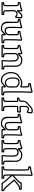

<svg xmlns="http://www.w3.org/2000/svg" viewBox="1879 -2657 807 4605"><g transform="rotate(90 2282.5 -354.5)"><path d="M339.8 -39.6V-2Q335.9 2.4 332.8 6.6Q329.6 10.7 325.7 14.6Q293 13.2 260.5 12.7Q228 12.2 195.3 12.2Q157.7 12.2 120.4 12.9Q83 13.7 45.4 14.6L30.3 -0.5V-38.1Q34.2 -42 38.3 -45.2Q42.5 -48.3 46.9 -52.2Q51.3 -52.2 55.9 -52Q60.5 -51.8 65.4 -51.8Q72.3 -51.8 79.3 -52.7Q86.4 -53.7 92.8 -56.2Q95.2 -59.1 96.9 -65.7Q98.6 -72.3 99.6 -80.3Q100.6 -88.4 100.8 -96.9Q101.1 -105.5 101.1 -112.8Q101.1 -135.3 101.6 -155.5Q102.1 -175.8 102.1 -197.8Q102.1 -226.1 101.6 -252.9Q101.1 -279.8 101.1 -309.1Q101.1 -330.6 100.3 -343.8Q99.6 -356.9 96.4 -364.3Q93.3 -371.6 86.7 -374Q80.1 -376.5 68.4 -376.5Q63.5 -376.5 57.9 -376.2Q52.2 -376 45.4 -375.5L30.3 -390.6V-428.2Q33.2 -432.1 36.1 -435.3Q39.1 -438.5 42 -441.9Q64.9 -445.8 87.2 -449.7Q109.4 -453.6 131.1 -458.7Q152.8 -463.9 174.6 -470.5Q196.3 -477.1 217.3 -486.3Q220.7 -486.3 224.1 -486.6Q227.5 -486.8 231 -486.8L244.1 -481Q246.6 -478 248.3 -475.1Q250 -472.2 252.4 -469.7Q252 -453.6 252 -437.7Q252 -421.9 252 -406.2Q263.7 -419.4 274.9 -433.8Q286.1 -448.2 299.1 -460.2Q312 -472.2 328.1 -480.2Q344.2 -488.3 365.2 -488.3Q376.5 -488.3 387.7 -486.3Q398.9 -484.4 409.2 -481Q411.6 -477.1 413.3 -472.9Q415 -468.8 417 -464.8Q416.5 -450.2 416.3 -433.1Q416 -416 415.8 -398.2Q415.5 -380.4 414.6 -363Q413.6 -345.7 411.6 -330.6Q403.8 -321.3 397.7 -318.6Q391.6 -315.9 382.3 -313.5Q377.9 -314.9 373.5 -316.2Q369.1 -317.4 365.2 -318.8Q355.5 -330.1 344.5 -337.9Q333.5 -345.7 316.4 -345.7Q307.1 -345.7 297.9 -343Q288.6 -340.3 280.3 -335.4Q272 -330.6 265.6 -323.7Q259.3 -316.9 255.9 -308.1Q253.4 -301.3 252.4 -290.8Q251.5 -280.3 251.5 -269Q251.5 -245.1 251.7 -224.9Q252 -204.6 252.4 -185.8Q252.9 -167 253.2 -148.7Q253.4 -130.4 253.4 -109.9Q253.4 -106 253.4 -98.6Q253.4 -91.3 253.9 -83.7Q254.4 -76.2 254.9 -70.3Q255.4 -64.5 256.8 -63L258.3 -61.5Q265.6 -58.1 274.7 -56.4Q283.7 -54.7 293.2 -54Q302.7 -53.2 311.5 -53Q320.3 -52.7 327.1 -52.2ZM306.2 -24.9Q302.2 -25.9 289.3 -26.1Q276.4 -26.4 262.5 -29.3Q248.5 -32.2 237.5 -40.3Q226.6 -48.3 226.6 -64.5Q224.1 -84 223.4 -104.5Q222.7 -125 222.7 -146.5Q222.7 -166 222.9 -185.5Q223.1 -205.1 223.1 -223.6Q223.1 -232.9 222.7 -245.1Q222.2 -257.3 222.2 -270Q222.2 -283.2 223.4 -296.1Q224.6 -309.1 228.5 -318.8Q233.9 -332 243.2 -342.3Q252.4 -352.5 263.7 -359.6Q274.9 -366.7 287.8 -370.1Q300.8 -373.5 314 -373.5Q333 -373.5 350.8 -366.5Q368.7 -359.4 381.8 -343.8L382.8 -343.3Q384.8 -358.4 385.5 -372.3Q386.2 -386.2 386.5 -400.1Q386.7 -414.1 387 -428Q387.2 -441.9 387.7 -457Q383.8 -458.5 379.9 -459Q376 -459.5 372.1 -459.5Q354.5 -459.5 342 -453.9Q329.6 -448.2 319.6 -439.2Q309.6 -430.2 300.8 -418.9Q292 -407.7 281.7 -396Q273.4 -386.2 264.4 -377Q255.4 -367.7 246.1 -357.9Q240.2 -360.8 234.1 -363.8Q228 -366.7 222.2 -369.6Q222.7 -391.6 222.7 -413.3Q222.7 -435.1 223.1 -457Q183.6 -439.9 142.8 -431.4Q102.1 -422.9 59.6 -415.5V-404.3Q76.7 -403.8 89.1 -402.8Q101.6 -401.9 109.6 -397Q117.7 -392.1 121.8 -382.1Q126 -372.1 127.4 -353L128.9 -319.3Q128.9 -318.4 129.2 -308.1Q129.4 -297.9 129.6 -283Q129.9 -268.1 130.1 -251.2Q130.4 -234.4 130.6 -219.5Q130.9 -204.6 130.9 -194.6Q130.9 -184.6 130.9 -183.6Q130.9 -158.7 130.1 -133.5Q129.4 -108.4 127.4 -83.5Q127 -68.8 124.8 -57.4Q122.6 -45.9 115.5 -38.3Q108.4 -30.8 95.2 -26.9Q82 -22.9 59.6 -22.9V-15.1Q93.8 -16.1 127.4 -16.8Q161.1 -17.6 195.3 -17.6Q224.6 -17.6 253.2 -16.8Q281.7 -16.1 310.5 -15.1V-25.4Z M429.7 -392.1V-429.2Q432.6 -433.1 435.5 -436.3Q438.5 -439.5 441.4 -442.9Q491.7 -445.8 539.3 -457.8Q586.9 -469.7 634.8 -485.4Q643.6 -483.4 649.7 -480Q655.8 -476.6 658.7 -462.9Q655.3 -418.9 653.8 -376Q652.3 -333 652.3 -289.1Q652.3 -266.6 652.8 -235.1Q653.3 -203.6 653.3 -167Q653.8 -152.3 656.7 -138.7Q659.7 -125 666.5 -114.5Q673.3 -104 684.3 -97.4Q695.3 -90.8 711.9 -90.8Q723.1 -90.8 734.6 -94.2Q746.1 -97.7 756.3 -103.3Q766.6 -108.9 775.1 -116.7Q783.7 -124.5 789.6 -133.3Q794.9 -141.6 796.1 -151.6Q797.4 -161.6 797.4 -171.4Q797.4 -175.3 797.4 -190.7Q797.4 -206.1 797.1 -227.1Q796.9 -248 796.9 -271.5Q796.9 -294.9 796.6 -315.2Q796.4 -335.4 796.1 -349.6Q795.9 -363.8 795.9 -365.2Q795.9 -366.7 796.1 -367.7Q796.4 -368.7 796.4 -369.6Q796.4 -371.6 794.7 -372.3Q793 -373 786.1 -373Q792 -373 792 -373.5Q792 -373.5 785.6 -374Q779.3 -374.5 770.5 -375.2Q761.7 -376 752.4 -376.5Q743.2 -377 737.8 -377L722.7 -392.1V-429.2Q725.6 -433.1 728.5 -436.3Q731.4 -439.5 734.4 -442.9Q760.3 -446.8 785.9 -450Q811.5 -453.1 837.4 -458.5Q860.8 -463.9 883.8 -470.9Q906.7 -478 930.2 -485.4Q942.9 -485.4 947.8 -478.8Q952.6 -472.2 956.5 -462.9Q952.1 -388.7 950 -316.7Q947.8 -244.6 947.8 -170.9Q947.8 -164.1 947.5 -151.6Q947.3 -139.2 947.3 -124.5Q947.3 -101.6 948 -87.4Q948.7 -73.2 952.1 -65.7Q955.6 -58.1 962.9 -55.4Q970.2 -52.7 983.4 -52.7Q988.3 -52.7 994.1 -53Q1000 -53.2 1006.8 -53.7Q1012.7 -46.9 1019.5 -41V-2Q1015.6 2.4 1012.5 6.6Q1009.3 10.7 1005.4 14.6H812.5Q808.6 12.7 804 10.5Q799.3 8.3 796.9 4.4L793.9 -4.4L796.9 -46.4Q787.1 -39.1 776.9 -29.3Q766.6 -19.5 757.6 -10.5Q748.5 -1.5 741 5.6Q733.4 12.7 729 14.6Q720.2 18.6 710.7 21.2Q701.2 23.9 691.7 25.4Q682.1 26.9 673.1 27.3Q664.1 27.8 656.2 27.8Q627.4 27.8 599.4 19Q571.3 10.3 549.1 -7.6Q526.9 -25.4 513.2 -52Q499.5 -78.6 499.5 -113.8Q499.5 -157.2 500.5 -200.4Q501.5 -243.7 501.5 -287.6Q501.5 -300.8 501.5 -314.2Q501.5 -327.6 501 -341.3Q501 -343.8 501.2 -346.9Q501.5 -350.1 501.5 -354Q501.5 -359.4 500.7 -364.3Q500 -369.1 497.6 -371.6Q492.7 -374 485.8 -375Q479 -376 471.7 -376.2Q464.4 -376.5 457.3 -376.5Q450.2 -376.5 444.8 -377ZM463.4 -406.2Q473.6 -405.3 485.4 -405.3Q497.1 -405.3 507.1 -400.4Q517.1 -395.5 523.7 -382.6Q530.3 -369.6 530.3 -342.8Q530.3 -338.4 530.5 -323.5Q530.8 -308.6 530.8 -291.3Q530.8 -273.9 531 -259Q531.2 -244.1 531.2 -239.7Q531.2 -223.1 531.2 -215.1Q531.2 -207 531 -201.2Q530.8 -195.3 530.8 -188.2Q530.8 -181.2 530.8 -166.5Q530.8 -131.3 535.9 -100.8Q541 -70.3 554.9 -48.1Q568.8 -25.9 592.8 -12.9Q616.7 0 654.8 0Q684.6 0 715.8 -11.2Q737.8 -32.2 759 -52.7Q780.3 -73.2 804.7 -91.8Q810.1 -88.9 815.7 -86.2Q821.3 -83.5 826.7 -81.1Q826.7 -69.3 826.7 -62Q826.7 -54.7 826.2 -48.1Q825.7 -41.5 825.2 -33.9Q824.7 -26.4 823.7 -14.6Q825.7 -14.6 826.7 -14.6Q827.6 -14.6 829.1 -14.4Q830.6 -14.2 833.7 -14.2Q836.9 -14.2 843.8 -14.2Q850.6 -14.2 861.8 -14.2Q873 -14.2 890.4 -14.4Q907.7 -14.6 932.1 -14.6Q956.5 -14.6 990.2 -14.6V-25.4Q977.5 -25.9 962.6 -26.9Q947.8 -27.8 936.5 -34.7Q928.7 -39.6 925 -51.3Q921.4 -63 919.9 -76.7Q918.5 -90.3 918.5 -103.5Q918.5 -116.7 918.5 -124.5V-169.4Q918.5 -241.7 920.7 -312Q922.9 -382.3 926.8 -454.1Q882.8 -439.9 840.3 -430.7Q797.9 -421.4 752 -416V-406.2Q758.3 -405.8 770 -405.8Q781.7 -405.8 793.7 -402.8Q805.7 -399.9 814.9 -392.1Q824.2 -384.3 825.2 -368.2Q825.7 -363.8 825.9 -350.1Q826.2 -336.4 826.4 -320.8Q826.7 -305.2 826.9 -291.5Q827.1 -277.8 827.1 -273.4Q827.1 -249.5 826.9 -225.8Q826.7 -202.1 826.7 -178.7Q826.7 -163.1 825 -147.2Q823.2 -131.3 814.5 -117.7Q806.6 -105.5 795.2 -95.2Q783.7 -85 770 -77.6Q756.3 -70.3 741.5 -66.2Q726.6 -62 711.4 -62Q692.9 -62 676 -68.8Q659.2 -75.7 646 -91.3Q632.8 -106.9 628.9 -126.5Q625 -146 624 -165.5Q623 -196.8 623 -227.3Q623 -257.8 623 -287.6Q623 -329.1 624.3 -370.1Q625.5 -411.1 628.9 -452.6Q587.4 -439.5 545.2 -428.5Q502.9 -417.5 459 -415V-406.7Z M1648.9 -39.6V-2Q1645 2.4 1641.8 6.6Q1638.7 10.7 1634.8 14.6Q1607.4 13.2 1580.3 12Q1553.2 10.7 1525.4 10.7Q1504.4 10.7 1483.6 11.7Q1462.9 12.7 1442.4 14.6Q1438.5 12.7 1435.3 11Q1432.1 9.3 1429.4 6.8Q1426.8 4.4 1424.1 0.7Q1421.4 -2.9 1418.5 -9.3Q1418.5 -27.8 1420.9 -46.4Q1423.3 -64.9 1424.3 -83.5Q1426.3 -109.9 1427 -136.2Q1427.7 -162.6 1427.7 -189Q1427.7 -204.6 1427.5 -220Q1427.2 -235.4 1427.2 -251Q1427.2 -271.5 1426 -291.5Q1424.8 -311.5 1418 -330.1Q1410.6 -350.6 1393.8 -360.1Q1377 -369.6 1356.4 -369.6Q1335.4 -369.6 1315.2 -360.1Q1294.9 -350.6 1284.2 -334Q1281.2 -329.6 1280.3 -321.8Q1279.3 -314 1279.3 -305.7Q1279.3 -297.9 1279.8 -290.8Q1280.3 -283.7 1280.3 -279.3Q1280.3 -257.3 1280 -234.1Q1279.8 -210.9 1279.8 -187.5Q1279.8 -175.8 1279.8 -164.3Q1279.8 -152.8 1280.3 -141.6Q1280.8 -122.1 1280.8 -100.6Q1280.8 -79.1 1287.1 -60.5Q1290.5 -57.1 1297.9 -55.7Q1305.2 -54.2 1314 -53.5Q1322.8 -52.7 1330.8 -52.7Q1338.9 -52.7 1343.8 -52.2Q1349.6 -45.4 1356.4 -39.6V-2Q1352.5 2.4 1349.4 6.6Q1346.2 10.7 1342.3 14.6Q1273.4 11.7 1204.1 11.7Q1138.7 11.7 1073.2 14.6L1058.1 -0.5V-38.1Q1062 -42 1066.2 -45.2Q1070.3 -48.3 1074.7 -52.2Q1079.1 -52.2 1083.7 -52Q1088.4 -51.8 1093.3 -51.8Q1100.1 -51.8 1107.2 -52.7Q1114.3 -53.7 1120.6 -56.2Q1123 -59.1 1124.8 -65.7Q1126.5 -72.3 1127.4 -80.3Q1128.4 -88.4 1128.7 -96.9Q1128.9 -105.5 1128.9 -112.8Q1128.9 -119.6 1128.7 -124.5Q1128.4 -129.4 1128.4 -130.4Q1129.9 -164.1 1129.9 -197.8Q1129.9 -223.6 1129.4 -247.6Q1128.9 -271.5 1128.9 -297.9Q1128.9 -322.8 1128.2 -338.4Q1127.4 -354 1122.3 -362.8Q1117.2 -371.6 1106 -374.3Q1094.7 -377 1073.2 -375.5L1058.1 -390.6V-428.2Q1061 -432.1 1064 -435.3Q1066.9 -438.5 1069.8 -441.9Q1092.8 -445.8 1115 -449.7Q1137.2 -453.6 1158.9 -458.7Q1180.7 -463.9 1202.4 -470.5Q1224.1 -477.1 1245.1 -486.3Q1248.5 -486.3 1252 -486.6Q1255.4 -486.8 1258.8 -486.8L1272 -481Q1274.4 -478 1276.1 -475.1Q1277.8 -472.2 1280.3 -469.7V-419.4Q1296.4 -432.1 1306.2 -441.4Q1315.9 -450.7 1324.2 -457.8Q1332.5 -464.8 1341.6 -470Q1350.6 -475.1 1364.3 -479.5Q1376.5 -483.4 1388.9 -484.6Q1401.4 -485.8 1414.1 -485.8Q1434.1 -485.8 1451.9 -483.9Q1469.7 -481.9 1485.8 -476.3Q1502 -470.7 1516.6 -461.2Q1531.2 -451.7 1544.9 -436.5Q1558.6 -421.4 1565.9 -406.2Q1573.2 -391.1 1576.9 -375.7Q1580.6 -360.4 1581.3 -344.5Q1582 -328.6 1582 -311.5Q1582 -262.7 1581.8 -214.8Q1581.5 -167 1581.5 -119.6Q1581.5 -114.3 1581.3 -107.4Q1581.1 -100.6 1581.1 -92.8Q1581.1 -88.4 1581.3 -82.8Q1581.5 -77.1 1582.3 -71.8Q1583 -66.4 1584.2 -62.5Q1585.4 -58.6 1587.9 -57.6Q1593.3 -55.7 1599.4 -54.9Q1605.5 -54.2 1611.6 -54Q1617.7 -53.7 1624 -53.5Q1630.4 -53.2 1636.2 -52.2ZM1613.8 -25.9Q1609.4 -26.9 1600.6 -26.6Q1591.8 -26.4 1582.5 -28.8Q1573.2 -31.2 1565.4 -37.8Q1557.6 -44.4 1555.2 -58.1Q1552.7 -71.3 1552 -85.7Q1551.3 -100.1 1551.3 -115.7Q1551.3 -143.6 1551.5 -165.8Q1551.8 -188 1552 -210Q1552.2 -231.9 1552.5 -255.6Q1552.7 -279.3 1552.7 -310.1Q1552.7 -326.2 1552.2 -340.3Q1551.8 -354.5 1548.8 -367.7Q1545.9 -380.9 1539.8 -393.3Q1533.7 -405.8 1522.9 -418Q1512.2 -430.7 1499.8 -438.2Q1487.3 -445.8 1473.9 -449.7Q1460.4 -453.6 1445.8 -455.1Q1431.2 -456.5 1415 -456.5Q1401.4 -456.5 1388.4 -454.8Q1375.5 -453.1 1361.8 -447.8Q1339.8 -430.2 1318.4 -412.8Q1296.9 -395.5 1274.9 -377.9Q1269 -380.9 1262.9 -383.8Q1256.8 -386.7 1251 -389.6V-457Q1211.4 -439.9 1170.7 -431.4Q1129.9 -422.9 1087.4 -415.5V-404.3Q1104.5 -403.8 1116.9 -402.8Q1129.4 -401.9 1137.5 -397Q1145.5 -392.1 1149.7 -382.1Q1153.8 -372.1 1155.3 -353L1156.7 -319.3Q1156.7 -318.4 1157 -308.1Q1157.2 -297.9 1157.5 -283Q1157.7 -268.1 1158 -251.2Q1158.2 -234.4 1158.4 -219.5Q1158.7 -204.6 1158.7 -194.6Q1158.7 -184.6 1158.7 -183.6Q1158.7 -158.7 1158 -133.5Q1157.2 -108.4 1155.3 -83.5Q1154.8 -68.8 1152.6 -57.4Q1150.4 -45.9 1143.3 -38.3Q1136.2 -30.8 1123 -26.9Q1109.9 -22.9 1087.4 -22.9V-17.1Q1090.3 -17.1 1105.2 -17.1Q1120.1 -17.1 1139.4 -17.3Q1158.7 -17.6 1178.5 -17.6Q1198.2 -17.6 1210.9 -17.6Q1223.6 -17.6 1241 -17.6Q1258.3 -17.6 1275.6 -17.3Q1293 -17.1 1307.6 -16.6Q1322.3 -16.1 1329.1 -15.6L1327.1 -24.4Q1321.3 -24.9 1313.7 -25.1Q1306.2 -25.4 1298.3 -26.1Q1290.5 -26.9 1283.2 -29.1Q1275.9 -31.2 1271.5 -36.1Q1264.2 -40 1260.3 -49.3Q1256.3 -58.6 1254.4 -70.1Q1252.4 -81.5 1252.2 -92.5Q1252 -103.5 1252 -110.4Q1251.5 -118.2 1251.2 -125.5Q1251 -132.8 1251 -140.1V-277.8V-297.4Q1251 -315.9 1253.9 -332.8Q1256.8 -349.6 1270.5 -363.8Q1286.1 -380.9 1308.3 -389.9Q1330.6 -398.9 1354.5 -398.9Q1375 -398.9 1393.6 -391.8Q1412.1 -384.8 1426.3 -370.6Q1437 -360.4 1443.1 -346.7Q1449.2 -333 1452.4 -317.6Q1455.6 -302.2 1456.3 -285.6Q1457 -269 1457 -252.9V-221.7V-210Q1457 -159.7 1454.6 -112.3Q1452.1 -64.9 1448.2 -16.1Q1448.7 -17.6 1448.7 -19V-22.9V-21.5Q1448.7 -18.6 1448 -18.6Q1447.3 -18.6 1447.3 -15.6Q1444.8 -17.6 1445.6 -16.8Q1446.3 -16.1 1447.3 -15.1Q1466.3 -17.1 1485.6 -17.8Q1504.9 -18.6 1524.4 -18.6Q1548.3 -18.6 1572 -17.6Q1595.7 -16.6 1619.6 -15.6V-25.9Z M2049.8 -338.9Q2040.5 -349.6 2030.5 -359.6Q2020.5 -369.6 2009 -377.2Q1997.6 -384.8 1984.1 -389.4Q1970.7 -394 1953.6 -394Q1927.2 -394 1909.9 -382.8Q1892.6 -371.6 1882.3 -352.8Q1872.1 -334 1868.2 -309.8Q1864.3 -285.6 1864.3 -259.3Q1864.3 -231.9 1868.7 -202.9Q1873 -173.8 1884 -150.1Q1895 -126.5 1914.3 -111.3Q1933.6 -96.2 1962.9 -96.2Q1975.1 -96.2 1987.3 -99.1Q1999.5 -102.1 2010.5 -107.4Q2021.5 -112.8 2030 -120.8Q2038.6 -128.9 2043.5 -139.2Q2049.3 -151.9 2049.3 -165.8Q2049.3 -179.7 2049.8 -193.4Q2050.3 -203.6 2050.5 -213.9Q2050.8 -224.1 2050.8 -234.4Q2050.8 -248.5 2050.8 -259.8Q2050.8 -271 2050.8 -281.7Q2050.8 -292.5 2050.5 -304Q2050.3 -315.4 2049.8 -329.6ZM2077.1 -349.1Q2077.6 -333 2078.4 -318.6Q2079.1 -304.2 2079.6 -289.6Q2080.1 -274.9 2080.3 -259.5Q2080.6 -244.1 2080.6 -225.6Q2080.6 -212.4 2080.1 -197.5Q2079.6 -182.6 2078.6 -168.7Q2077.6 -154.8 2075.4 -143.6Q2073.2 -132.3 2069.8 -126Q2062.5 -112.8 2051 -101.6Q2039.6 -90.3 2025.1 -82.5Q2010.7 -74.7 1994.9 -70.3Q1979 -65.9 1962.9 -65.9Q1940.4 -65.9 1921.6 -74.7Q1902.8 -83.5 1887.9 -97.9Q1873 -112.3 1862.5 -130.6Q1852.1 -148.9 1846.7 -168Q1841.3 -186 1838.4 -210Q1835.4 -233.9 1835.4 -259.3Q1835.4 -294.4 1841.6 -324.5Q1847.7 -354.5 1861.6 -376.5Q1875.5 -398.4 1897.7 -410.9Q1919.9 -423.3 1952.1 -423.3Q1973.6 -423.3 1990.7 -418Q2007.8 -412.6 2022.2 -403.6Q2036.6 -394.5 2049.1 -382.6Q2061.5 -370.6 2072.8 -357.4ZM2270 -37.1V-2Q2266.1 2.4 2262.9 6.6Q2259.8 10.7 2255.9 14.6Q2223.6 14.6 2192.4 14.9Q2161.1 15.1 2128.9 15.1Q2113.3 15.1 2097.2 14.9Q2081.1 14.6 2065.4 14.6Q2057.1 14.6 2053.2 8.5Q2049.3 2.4 2045.9 -4.4Q2047.4 -15.6 2048.1 -22.9Q2048.8 -30.3 2049.6 -35.2Q2050.3 -40 2050.8 -43.5Q2051.3 -46.9 2052.2 -51.3Q2043.9 -44.9 2039.1 -41.3Q2034.2 -37.6 2030.3 -34.2Q2026.4 -30.8 2021.7 -26.9Q2017.1 -22.9 2008.8 -16.1Q1996.6 -5.9 1984.1 5.4Q1971.7 16.6 1955.6 22Q1944.3 25.9 1932.4 27.3Q1920.4 28.8 1908.7 28.8Q1861.8 28.8 1824.7 9Q1787.6 -10.7 1761.5 -43.7Q1735.4 -76.7 1721.4 -119.9Q1707.5 -163.1 1707.5 -209.5Q1707.5 -229.5 1710 -250.2Q1712.4 -271 1717.3 -291.3Q1722.2 -311.5 1729.7 -329.6Q1737.3 -347.7 1747.1 -362.3Q1761.2 -383.3 1782.2 -398.4Q1803.2 -413.6 1823.7 -427.7Q1839.4 -438.5 1855.2 -449Q1871.1 -459.5 1887.9 -468Q1904.8 -476.6 1923.3 -481.7Q1941.9 -486.8 1963.4 -486.8Q1985.8 -486.8 2007.8 -482.4Q2029.8 -478 2048.8 -470.7Q2049.3 -481.4 2049.6 -491.9Q2049.8 -502.4 2049.8 -513.2Q2049.8 -527.8 2049.6 -542.5Q2049.3 -557.1 2048.8 -570.8Q2048.3 -584.5 2047.6 -595.9Q2046.9 -607.4 2045.4 -615.2Q2045.4 -623 2040 -625Q2034.7 -627 2026.4 -627Q2015.1 -627 2004.4 -626.5Q1993.7 -626 1986.8 -626L1971.7 -641.1V-677.2Q1974.6 -681.2 1977.5 -684.3Q1980.5 -687.5 1983.4 -690.9Q2033.7 -697.3 2081.3 -707Q2128.9 -716.8 2176.3 -733.4Q2189.5 -733.4 2195.3 -726.3Q2201.2 -719.2 2206.1 -709Q2201.2 -613.8 2200 -519.3Q2198.7 -424.8 2198.7 -329.6Q2198.7 -320.8 2198.7 -301.5Q2198.7 -282.2 2199 -258.1Q2199.2 -233.9 2199.2 -207.8Q2199.2 -181.6 2199.5 -158.7Q2199.7 -135.7 2200 -118.9Q2200.2 -102.1 2200.2 -96.7Q2200.7 -87.4 2200.9 -75.7Q2201.2 -64 2205.1 -55.7Q2218.3 -53.2 2231 -52Q2243.7 -50.8 2257.3 -49.8ZM2232.9 -22Q2225.1 -22.9 2217.5 -23.2Q2210 -23.4 2203.4 -24.9Q2196.8 -26.4 2191.2 -29.3Q2185.5 -32.2 2181.6 -38.1Q2176.3 -46.9 2173.8 -62.7Q2171.4 -78.6 2170.4 -96.2Q2169.4 -113.8 2169.4 -130.4Q2169.4 -147 2169.4 -156.2V-201.7V-327.1Q2169.4 -421.9 2170.7 -515.1Q2171.9 -608.4 2176.8 -702.6Q2133.8 -688 2090.1 -678.5Q2046.4 -668.9 2001 -663.6V-654.8Q2003.4 -654.8 2008.3 -655Q2013.2 -655.3 2020 -655.3Q2027.3 -655.3 2035.2 -654.8Q2043 -654.3 2049.8 -652.8Q2056.6 -651.4 2061.5 -648.4Q2066.4 -645.5 2067.9 -640.6Q2074.2 -631.3 2075.4 -617.7Q2076.7 -604 2077.1 -593.8Q2078.1 -573.2 2078.9 -553Q2079.6 -532.7 2079.6 -512.2Q2079.6 -479 2076.7 -446.8Q2072.3 -443.8 2067.6 -441.2Q2063 -438.5 2058.1 -435.5Q2047.9 -439.9 2037.8 -443.8Q2027.8 -447.8 2017.3 -450.9Q2006.8 -454.1 1995.1 -455.8Q1983.4 -457.5 1969.7 -457.5Q1947.8 -457.5 1930.4 -452.9Q1913.1 -448.2 1897.7 -440.4Q1882.3 -432.6 1868.7 -423.1Q1855 -413.6 1840.3 -403.8Q1824.2 -392.6 1808.1 -381.1Q1792 -369.6 1777.8 -355.5Q1757.3 -326.2 1746.8 -288.8Q1736.3 -251.5 1736.3 -211.9Q1736.3 -186.5 1740.7 -161.4Q1745.1 -136.2 1753.9 -113.3Q1762.7 -90.3 1776.1 -70.6Q1789.6 -50.8 1807.6 -36.1Q1831.1 -16.6 1859.9 -9Q1888.7 -1.5 1918.5 -1.5Q1931.2 -1.5 1940.7 -4.6Q1950.2 -7.8 1958.5 -12.9Q1966.8 -18.1 1974.9 -25.1Q1982.9 -32.2 1992.2 -40Q2008.3 -53.7 2023.9 -67.9Q2039.6 -82 2056.6 -95.2Q2062 -92.3 2067.6 -89.6Q2073.2 -86.9 2078.6 -84.5Q2078.1 -73.7 2077.6 -65.7Q2077.1 -57.6 2076.7 -50Q2076.2 -42.5 2075.7 -34.2Q2075.2 -25.9 2075.2 -14.2V-13.2Q2079.6 -13.7 2084 -14.2Q2088.4 -14.6 2095.7 -14.9Q2103 -15.1 2114.7 -15.4Q2126.5 -15.6 2145.5 -15.6Q2162.6 -15.6 2185.5 -15.4Q2208.5 -15.1 2240.7 -14.6V-22Z M2315.4 -0.5V-37.6Q2318.4 -41.5 2321.3 -44.7Q2324.2 -47.9 2327.1 -51.3Q2342.3 -52.2 2359.4 -53Q2376.5 -53.7 2391.1 -60.5Q2393.6 -63 2394.5 -71.3Q2395.5 -79.6 2396 -89.1Q2396.5 -98.6 2396.5 -107.7Q2396.5 -116.7 2396.5 -120.6Q2397.5 -153.8 2397.9 -186.5Q2398.4 -219.2 2398.4 -252.9Q2398.4 -279.3 2398.2 -305.7Q2397.9 -332 2397.9 -358.4H2333L2317.9 -373.5V-395Q2319.8 -397.9 2321.5 -401.1Q2323.2 -404.3 2325.2 -407.2Q2341.8 -415.5 2358.2 -424.1Q2374.5 -432.6 2390.6 -441.4Q2392.6 -446.3 2393.3 -451.9Q2394 -457.5 2394 -463.4Q2394 -471.2 2393.6 -478.5Q2393.1 -485.8 2393.1 -492.2Q2393.1 -508.3 2395.3 -525.4Q2397.5 -542.5 2402.8 -557.1Q2408.2 -571.8 2418.2 -585Q2428.2 -598.1 2440.4 -609.9Q2452.6 -621.6 2465.3 -632.3Q2478 -643.1 2489.3 -652.8Q2505.9 -667.5 2521.7 -682.6Q2537.6 -697.8 2554.4 -710Q2571.3 -722.2 2590.3 -730Q2609.4 -737.8 2631.8 -737.8Q2647.9 -737.8 2660.2 -735.4Q2672.4 -732.9 2687.5 -728.5Q2690.4 -724.1 2693.6 -719.7Q2696.8 -715.3 2699.7 -710.9Q2695.8 -687.5 2694.6 -664.6Q2693.4 -641.6 2693.4 -618.2Q2688 -609.9 2684.1 -602.5Q2679.2 -600.1 2674.3 -598.1Q2669.4 -596.2 2664.6 -593.8Q2654.3 -594.7 2647.9 -598.6Q2641.6 -602.5 2635.3 -606.4Q2628.9 -610.4 2621.1 -613.5Q2613.3 -616.7 2600.1 -616.7Q2595.2 -616.7 2589.1 -616.5Q2583 -616.2 2576.7 -614.7Q2570.3 -613.3 2564.9 -610.6Q2559.6 -607.9 2556.6 -603Q2550.8 -593.8 2549.1 -575Q2547.4 -556.2 2547.4 -537.6Q2547.4 -527.3 2547.6 -518.6Q2547.9 -509.8 2547.9 -503.9V-448.7Q2563.5 -447.8 2573.2 -447.8Q2583 -447.8 2590.1 -448.2Q2597.2 -448.7 2602.5 -449.7Q2607.9 -450.7 2615 -451.4Q2622.1 -452.1 2632.3 -452.6Q2642.6 -453.1 2658.7 -453.1Q2673.3 -453.1 2678.2 -445.1Q2683.1 -437 2682.4 -424.6Q2681.6 -412.1 2678 -397.5Q2674.3 -382.8 2672.4 -369.6Q2668.9 -366.7 2665.8 -363.8Q2662.6 -360.8 2658.7 -357.9Q2638.2 -358.4 2617.9 -359.1Q2597.7 -359.9 2577.1 -359.9Q2563.5 -359.9 2556.9 -360.1Q2550.3 -360.4 2548.8 -360.4Q2548.8 -342.3 2548.6 -330.8Q2548.3 -319.3 2548.1 -309.1Q2547.9 -298.8 2547.6 -287.4Q2547.4 -275.9 2547.4 -257.8Q2547.4 -219.7 2548.1 -182.9Q2548.8 -146 2548.8 -107.4Q2548.8 -94.2 2549.6 -81.8Q2550.3 -69.3 2553.7 -63L2556.6 -60.1Q2561.5 -57.6 2571.3 -56.4Q2581.1 -55.2 2592 -54.4Q2603 -53.7 2613.8 -53.5Q2624.5 -53.2 2631.3 -52.2Q2637.2 -45.4 2644 -39.6V-2Q2640.1 2.4 2637 6.6Q2633.8 10.7 2629.9 14.6Q2610.8 14.2 2587.6 13.9Q2564.5 13.7 2539.6 13.2Q2514.6 12.7 2489.3 12.5Q2463.9 12.2 2439.9 12.2Q2412.1 12.2 2385.3 13.4Q2358.4 14.6 2330.6 14.6ZM2439.9 -17.1Q2483.9 -17.1 2529.3 -16.4Q2574.7 -15.6 2614.7 -14.6V-24.4Q2604.5 -24.9 2590.3 -25.1Q2576.2 -25.4 2562.7 -28.1Q2549.3 -30.8 2538.6 -37.1Q2527.8 -43.5 2524.4 -56.2Q2521.5 -67.4 2520.3 -83.3Q2519 -99.1 2518.8 -116Q2518.6 -132.8 2518.6 -148.9Q2518.6 -165 2518.6 -176.8Q2518.6 -179.7 2518.6 -189.2Q2518.6 -198.7 2518.3 -209.7Q2518.1 -220.7 2518.1 -230.2Q2518.1 -239.7 2518.1 -242.7Q2518.1 -275.9 2518.3 -308.3Q2518.6 -340.8 2518.6 -373.5Q2521.5 -377.4 2524.4 -380.6Q2527.3 -383.8 2530.3 -387.2Q2553.7 -388.7 2577.1 -388.7Q2594.2 -388.7 2611.6 -388.2Q2628.9 -387.7 2646 -387.2Q2647 -402.8 2649.7 -410.4Q2652.3 -418 2651.9 -420.4Q2651.4 -422.9 2645.3 -422.1Q2639.2 -421.4 2622.1 -420.9Q2600.1 -419.9 2578.1 -419.9Q2556.2 -419.9 2533.7 -419.4L2518.6 -434.6V-502.4Q2518.6 -535.2 2519.3 -561.5Q2520 -587.9 2527.6 -606.7Q2535.2 -625.5 2552.5 -635.7Q2569.8 -646 2603 -646Q2619.6 -646 2634.5 -640.4Q2649.4 -634.8 2661.6 -624.5Q2662.6 -625 2662.8 -625Q2663.1 -625 2664.1 -625.5Q2664.1 -637.2 2664.6 -646.5Q2665 -655.8 2665.8 -664.8Q2666.5 -673.8 2667.7 -683.1Q2668.9 -692.4 2670.9 -703.6L2631.3 -707.5Q2614.3 -707.5 2598.6 -702.6Q2583 -697.8 2568.8 -685.1Q2566.9 -683.1 2558.1 -675.3Q2549.3 -667.5 2539.3 -658.7Q2529.3 -649.9 2520.8 -642.1Q2512.2 -634.3 2509.8 -632.3Q2499.5 -623.5 2488.5 -614.3Q2477.5 -605 2466.8 -595Q2456.1 -585 2447 -574Q2438 -563 2431.6 -550.3Q2425.8 -538.6 2424.1 -524.2Q2422.4 -509.8 2422.4 -494.6Q2422.4 -487.8 2422.6 -481Q2422.9 -474.1 2422.9 -467.3Q2422.9 -451.2 2420.4 -438.5Q2418 -425.8 2409.2 -418.9Q2396 -409.2 2380.6 -402.1Q2365.2 -395 2351.1 -387.7H2414.6Q2420.4 -380.9 2427.2 -375Q2427.2 -368.7 2427.2 -351.3Q2427.2 -334 2427.2 -311.5Q2427.2 -289.1 2427 -263.9Q2426.8 -238.8 2426.8 -216.3Q2426.8 -193.8 2426.8 -176.8Q2426.8 -159.7 2426.8 -152.8Q2426.8 -147.5 2427 -140.6Q2427.2 -133.8 2427.2 -126Q2427.2 -113.8 2426.8 -100.1Q2426.3 -86.4 2424.3 -74Q2422.4 -61.5 2418.7 -51.8Q2415 -42 2408.7 -37.1Q2402.8 -32.7 2394.8 -30Q2386.7 -27.3 2377.9 -25.9Q2369.1 -24.4 2360.4 -23.9Q2351.6 -23.4 2344.7 -23.4V-14.6Z M2710 -392.1V-429.2Q2712.9 -433.1 2715.8 -436.3Q2718.8 -439.5 2721.7 -442.9Q2772 -445.8 2819.6 -457.8Q2867.2 -469.7 2915 -485.4Q2923.8 -483.4 2929.9 -480Q2936 -476.6 2939 -462.9Q2935.5 -418.9 2934.1 -376Q2932.6 -333 2932.6 -289.1Q2932.6 -266.6 2933.1 -235.1Q2933.6 -203.6 2933.6 -167Q2934.1 -152.3 2937 -138.7Q2939.9 -125 2946.8 -114.5Q2953.6 -104 2964.6 -97.4Q2975.6 -90.8 2992.2 -90.8Q3003.4 -90.8 3014.9 -94.2Q3026.4 -97.7 3036.6 -103.3Q3046.9 -108.9 3055.4 -116.7Q3064 -124.5 3069.8 -133.3Q3075.2 -141.6 3076.4 -151.6Q3077.6 -161.6 3077.6 -171.4Q3077.6 -175.3 3077.6 -190.7Q3077.6 -206.1 3077.4 -227.1Q3077.1 -248 3077.1 -271.5Q3077.1 -294.9 3076.9 -315.2Q3076.7 -335.4 3076.4 -349.6Q3076.2 -363.8 3076.2 -365.2Q3076.2 -366.7 3076.4 -367.7Q3076.7 -368.7 3076.7 -369.6Q3076.7 -371.6 3075 -372.3Q3073.2 -373 3066.4 -373Q3072.3 -373 3072.3 -373.5Q3072.3 -373.5 3065.9 -374Q3059.6 -374.5 3050.8 -375.2Q3042 -376 3032.7 -376.5Q3023.4 -377 3018.1 -377L3002.9 -392.1V-429.2Q3005.9 -433.1 3008.8 -436.3Q3011.7 -439.5 3014.6 -442.9Q3040.5 -446.8 3066.2 -450Q3091.8 -453.1 3117.7 -458.5Q3141.1 -463.9 3164.1 -470.9Q3187 -478 3210.4 -485.4Q3223.1 -485.4 3228 -478.8Q3232.9 -472.2 3236.8 -462.9Q3232.4 -388.7 3230.2 -316.7Q3228 -244.6 3228 -170.9Q3228 -164.1 3227.8 -151.6Q3227.5 -139.2 3227.5 -124.5Q3227.5 -101.6 3228.3 -87.4Q3229 -73.2 3232.4 -65.7Q3235.8 -58.1 3243.2 -55.4Q3250.5 -52.7 3263.7 -52.7Q3268.6 -52.7 3274.4 -53Q3280.3 -53.2 3287.1 -53.7Q3293 -46.9 3299.8 -41V-2Q3295.9 2.4 3292.7 6.6Q3289.6 10.7 3285.6 14.6H3092.8Q3088.9 12.7 3084.2 10.5Q3079.6 8.3 3077.1 4.4L3074.2 -4.4L3077.1 -46.4Q3067.4 -39.1 3057.1 -29.3Q3046.9 -19.5 3037.8 -10.5Q3028.8 -1.5 3021.2 5.6Q3013.7 12.7 3009.3 14.6Q3000.5 18.6 2991 21.2Q2981.4 23.9 2971.9 25.4Q2962.4 26.9 2953.4 27.3Q2944.3 27.8 2936.5 27.8Q2907.7 27.8 2879.6 19Q2851.6 10.3 2829.3 -7.6Q2807.1 -25.4 2793.5 -52Q2779.8 -78.6 2779.8 -113.8Q2779.8 -157.2 2780.8 -200.4Q2781.7 -243.7 2781.7 -287.6Q2781.7 -300.8 2781.7 -314.2Q2781.7 -327.6 2781.2 -341.3Q2781.2 -343.8 2781.5 -346.9Q2781.7 -350.1 2781.7 -354Q2781.7 -359.4 2781 -364.3Q2780.3 -369.1 2777.8 -371.6Q2772.9 -374 2766.1 -375Q2759.3 -376 2752 -376.2Q2744.6 -376.5 2737.5 -376.5Q2730.5 -376.5 2725.1 -377ZM2743.7 -406.2Q2753.9 -405.3 2765.6 -405.3Q2777.3 -405.3 2787.4 -400.4Q2797.4 -395.5 2804 -382.6Q2810.5 -369.6 2810.5 -342.8Q2810.5 -338.4 2810.8 -323.5Q2811 -308.6 2811 -291.3Q2811 -273.9 2811.3 -259Q2811.5 -244.1 2811.5 -239.7Q2811.5 -223.1 2811.5 -215.1Q2811.5 -207 2811.3 -201.2Q2811 -195.3 2811 -188.2Q2811 -181.2 2811 -166.5Q2811 -131.3 2816.2 -100.8Q2821.3 -70.3 2835.2 -48.1Q2849.1 -25.9 2873 -12.9Q2897 0 2935.1 0Q2964.8 0 2996.1 -11.2Q3018.1 -32.2 3039.3 -52.7Q3060.5 -73.2 3085 -91.8Q3090.3 -88.9 3095.9 -86.2Q3101.6 -83.5 3106.9 -81.1Q3106.9 -69.3 3106.9 -62Q3106.9 -54.7 3106.4 -48.1Q3106 -41.5 3105.5 -33.9Q3105 -26.4 3104 -14.6Q3106 -14.6 3106.9 -14.6Q3107.9 -14.6 3109.4 -14.4Q3110.8 -14.2 3114 -14.2Q3117.2 -14.2 3124 -14.2Q3130.9 -14.2 3142.1 -14.2Q3153.3 -14.2 3170.7 -14.4Q3188 -14.6 3212.4 -14.6Q3236.8 -14.6 3270.5 -14.6V-25.4Q3257.8 -25.9 3242.9 -26.9Q3228 -27.8 3216.8 -34.7Q3209 -39.6 3205.3 -51.3Q3201.7 -63 3200.2 -76.7Q3198.7 -90.3 3198.7 -103.5Q3198.7 -116.7 3198.7 -124.5V-169.4Q3198.7 -241.7 3200.9 -312Q3203.1 -382.3 3207 -454.1Q3163.1 -439.9 3120.6 -430.7Q3078.1 -421.4 3032.2 -416V-406.2Q3038.6 -405.8 3050.3 -405.8Q3062 -405.8 3074 -402.8Q3085.9 -399.9 3095.2 -392.1Q3104.5 -384.3 3105.5 -368.2Q3106 -363.8 3106.2 -350.1Q3106.4 -336.4 3106.7 -320.8Q3106.9 -305.2 3107.2 -291.5Q3107.4 -277.8 3107.4 -273.4Q3107.4 -249.5 3107.2 -225.8Q3106.9 -202.1 3106.9 -178.7Q3106.9 -163.1 3105.2 -147.2Q3103.5 -131.3 3094.7 -117.7Q3086.9 -105.5 3075.4 -95.2Q3064 -85 3050.3 -77.6Q3036.6 -70.3 3021.7 -66.2Q3006.8 -62 2991.7 -62Q2973.1 -62 2956.3 -68.8Q2939.5 -75.7 2926.3 -91.3Q2913.1 -106.9 2909.2 -126.5Q2905.3 -146 2904.3 -165.5Q2903.3 -196.8 2903.3 -227.3Q2903.3 -257.8 2903.3 -287.6Q2903.3 -329.1 2904.5 -370.1Q2905.8 -411.1 2909.2 -452.6Q2867.7 -439.5 2825.4 -428.5Q2783.2 -417.5 2739.3 -415V-406.7Z M3929.2 -39.6V-2Q3925.3 2.4 3922.1 6.6Q3918.9 10.7 3915 14.6Q3887.7 13.2 3860.6 12Q3833.5 10.7 3805.7 10.7Q3784.7 10.7 3763.9 11.7Q3743.2 12.7 3722.7 14.6Q3718.8 12.7 3715.6 11Q3712.4 9.3 3709.7 6.8Q3707 4.4 3704.3 0.7Q3701.7 -2.9 3698.7 -9.3Q3698.7 -27.8 3701.2 -46.4Q3703.6 -64.9 3704.6 -83.5Q3706.5 -109.9 3707.3 -136.2Q3708 -162.6 3708 -189Q3708 -204.6 3707.8 -220Q3707.5 -235.4 3707.5 -251Q3707.5 -271.5 3706.3 -291.5Q3705.1 -311.5 3698.2 -330.1Q3690.9 -350.6 3674.1 -360.1Q3657.2 -369.6 3636.7 -369.6Q3615.7 -369.6 3595.5 -360.1Q3575.2 -350.6 3564.5 -334Q3561.5 -329.6 3560.5 -321.8Q3559.6 -314 3559.6 -305.7Q3559.6 -297.9 3560.1 -290.8Q3560.5 -283.7 3560.5 -279.3Q3560.5 -257.3 3560.3 -234.1Q3560.1 -210.9 3560.1 -187.5Q3560.1 -175.8 3560.1 -164.3Q3560.1 -152.8 3560.5 -141.6Q3561 -122.1 3561 -100.6Q3561 -79.1 3567.4 -60.5Q3570.8 -57.1 3578.1 -55.7Q3585.4 -54.2 3594.2 -53.5Q3603 -52.7 3611.1 -52.7Q3619.1 -52.7 3624 -52.2Q3629.9 -45.4 3636.7 -39.6V-2Q3632.8 2.4 3629.6 6.6Q3626.5 10.7 3622.6 14.6Q3553.7 11.7 3484.4 11.7Q3418.9 11.7 3353.5 14.6L3338.4 -0.5V-38.1Q3342.3 -42 3346.4 -45.2Q3350.6 -48.3 3355 -52.2Q3359.4 -52.2 3364 -52Q3368.7 -51.8 3373.5 -51.8Q3380.4 -51.8 3387.5 -52.7Q3394.5 -53.7 3400.9 -56.2Q3403.3 -59.1 3405 -65.7Q3406.7 -72.3 3407.7 -80.3Q3408.7 -88.4 3408.9 -96.9Q3409.2 -105.5 3409.2 -112.8Q3409.2 -119.6 3408.9 -124.5Q3408.7 -129.4 3408.7 -130.4Q3410.2 -164.1 3410.2 -197.8Q3410.2 -223.6 3409.7 -247.6Q3409.2 -271.5 3409.2 -297.9Q3409.2 -322.8 3408.4 -338.4Q3407.7 -354 3402.6 -362.8Q3397.5 -371.6 3386.2 -374.3Q3375 -377 3353.5 -375.5L3338.4 -390.6V-428.2Q3341.3 -432.1 3344.2 -435.3Q3347.2 -438.5 3350.1 -441.9Q3373 -445.8 3395.3 -449.7Q3417.5 -453.6 3439.2 -458.7Q3460.9 -463.9 3482.7 -470.5Q3504.4 -477.1 3525.4 -486.3Q3528.8 -486.3 3532.2 -486.6Q3535.6 -486.8 3539.1 -486.8L3552.2 -481Q3554.7 -478 3556.4 -475.1Q3558.1 -472.2 3560.5 -469.7V-419.4Q3576.7 -432.1 3586.4 -441.4Q3596.2 -450.7 3604.5 -457.8Q3612.8 -464.8 3621.8 -470Q3630.9 -475.1 3644.5 -479.5Q3656.7 -483.4 3669.2 -484.6Q3681.6 -485.8 3694.3 -485.8Q3714.4 -485.8 3732.2 -483.9Q3750 -481.9 3766.1 -476.3Q3782.2 -470.7 3796.9 -461.2Q3811.5 -451.7 3825.2 -436.5Q3838.9 -421.4 3846.2 -406.2Q3853.5 -391.1 3857.2 -375.7Q3860.8 -360.4 3861.6 -344.5Q3862.3 -328.6 3862.3 -311.5Q3862.3 -262.7 3862.1 -214.8Q3861.8 -167 3861.8 -119.6Q3861.8 -114.3 3861.6 -107.4Q3861.3 -100.6 3861.3 -92.8Q3861.3 -88.4 3861.6 -82.8Q3861.8 -77.1 3862.5 -71.8Q3863.3 -66.4 3864.5 -62.5Q3865.7 -58.6 3868.2 -57.6Q3873.5 -55.7 3879.6 -54.9Q3885.7 -54.2 3891.8 -54Q3897.9 -53.7 3904.3 -53.5Q3910.6 -53.2 3916.5 -52.2ZM3894 -25.9Q3889.6 -26.9 3880.9 -26.6Q3872.1 -26.4 3862.8 -28.8Q3853.5 -31.2 3845.7 -37.8Q3837.9 -44.4 3835.4 -58.1Q3833 -71.3 3832.3 -85.7Q3831.5 -100.1 3831.5 -115.7Q3831.5 -143.6 3831.8 -165.8Q3832 -188 3832.3 -210Q3832.5 -231.9 3832.8 -255.6Q3833 -279.3 3833 -310.1Q3833 -326.2 3832.5 -340.3Q3832 -354.5 3829.1 -367.7Q3826.2 -380.9 3820.1 -393.3Q3814 -405.8 3803.2 -418Q3792.5 -430.7 3780 -438.2Q3767.6 -445.8 3754.2 -449.7Q3740.7 -453.6 3726.1 -455.1Q3711.4 -456.5 3695.3 -456.5Q3681.6 -456.5 3668.7 -454.8Q3655.8 -453.1 3642.1 -447.8Q3620.1 -430.2 3598.6 -412.8Q3577.1 -395.5 3555.2 -377.9Q3549.3 -380.9 3543.2 -383.8Q3537.1 -386.7 3531.2 -389.6V-457Q3491.7 -439.9 3450.9 -431.4Q3410.2 -422.9 3367.7 -415.5V-404.3Q3384.8 -403.8 3397.2 -402.8Q3409.7 -401.9 3417.7 -397Q3425.8 -392.1 3429.9 -382.1Q3434.1 -372.1 3435.5 -353L3437 -319.3Q3437 -318.4 3437.3 -308.1Q3437.5 -297.9 3437.7 -283Q3438 -268.1 3438.2 -251.2Q3438.5 -234.4 3438.7 -219.5Q3439 -204.6 3439 -194.6Q3439 -184.6 3439 -183.6Q3439 -158.7 3438.2 -133.5Q3437.5 -108.4 3435.5 -83.5Q3435.1 -68.8 3432.9 -57.4Q3430.7 -45.9 3423.6 -38.3Q3416.5 -30.8 3403.3 -26.9Q3390.1 -22.9 3367.7 -22.9V-17.1Q3370.6 -17.1 3385.5 -17.1Q3400.4 -17.1 3419.7 -17.3Q3439 -17.6 3458.7 -17.6Q3478.5 -17.6 3491.2 -17.6Q3503.9 -17.6 3521.2 -17.6Q3538.6 -17.6 3555.9 -17.3Q3573.2 -17.1 3587.9 -16.6Q3602.5 -16.1 3609.4 -15.6L3607.4 -24.4Q3601.6 -24.9 3594 -25.1Q3586.4 -25.4 3578.6 -26.1Q3570.8 -26.9 3563.5 -29.1Q3556.2 -31.2 3551.8 -36.1Q3544.4 -40 3540.5 -49.3Q3536.6 -58.6 3534.7 -70.1Q3532.7 -81.5 3532.5 -92.5Q3532.2 -103.5 3532.2 -110.4Q3531.7 -118.2 3531.5 -125.5Q3531.2 -132.8 3531.2 -140.1V-277.8V-297.4Q3531.2 -315.9 3534.2 -332.8Q3537.1 -349.6 3550.8 -363.8Q3566.4 -380.9 3588.6 -389.9Q3610.8 -398.9 3634.8 -398.9Q3655.3 -398.9 3673.8 -391.8Q3692.4 -384.8 3706.5 -370.6Q3717.3 -360.4 3723.4 -346.7Q3729.5 -333 3732.7 -317.6Q3735.8 -302.2 3736.6 -285.6Q3737.3 -269 3737.3 -252.9V-221.7V-210Q3737.3 -159.7 3734.9 -112.3Q3732.4 -64.9 3728.5 -16.1Q3729 -17.6 3729 -19V-22.9V-21.5Q3729 -18.6 3728.3 -18.6Q3727.5 -18.6 3727.5 -15.6Q3725.1 -17.6 3725.8 -16.8Q3726.6 -16.1 3727.5 -15.1Q3746.6 -17.1 3765.9 -17.8Q3785.2 -18.6 3804.7 -18.6Q3828.6 -18.6 3852.3 -17.6Q3876 -16.6 3899.9 -15.6V-25.9Z M4163.1 -253.4Q4163.1 -366.7 4163.6 -478Q4164.1 -589.4 4168 -702.6Q4125 -689.5 4083.7 -680.7Q4042.5 -671.9 3998 -665.5V-656.7Q4011.2 -656.2 4023.2 -655.5Q4035.2 -654.8 4044.4 -650.9Q4053.7 -647 4059.8 -638.7Q4065.9 -630.4 4067.4 -614.7Q4069.3 -595.2 4070.3 -571Q4071.3 -546.9 4071.8 -519.5Q4072.3 -492.2 4072.5 -462.6Q4072.8 -433.1 4072.8 -402.3V-361.3Q4072.8 -358.9 4072.5 -340.3Q4072.3 -321.8 4072 -295.7Q4071.8 -269.5 4071.5 -239.5Q4071.3 -209.5 4070.8 -183.1Q4070.3 -156.7 4070.1 -138.2Q4069.8 -119.6 4069.8 -116.7Q4068.8 -84.5 4066.2 -66.2Q4063.5 -47.9 4056.2 -38.6Q4048.8 -29.3 4034.9 -27.1Q4021 -24.9 3998 -24.9V-15.1Q4030.8 -17.1 4063.2 -18.1Q4095.7 -19 4128.4 -19Q4156.2 -19 4184.1 -18.3Q4211.9 -17.6 4239.7 -15.6V-24.9Q4233.4 -25.4 4225.6 -25.4Q4217.8 -25.4 4209.7 -26.4Q4201.7 -27.3 4194.3 -29.5Q4187 -31.7 4181.6 -36.1Q4176.8 -40.5 4173.6 -46.9Q4170.4 -53.2 4168.7 -60.3Q4167 -67.4 4166.5 -74.7Q4166 -82 4165.5 -88.4Q4164.1 -111.3 4163.6 -134Q4163.1 -156.7 4163.1 -180.2ZM4451.2 -94.2Q4409.7 -141.1 4369.4 -187.7Q4329.1 -234.4 4287.6 -281.2Q4287.6 -285.6 4287.8 -290Q4288.1 -294.4 4288.1 -298.8Q4302.2 -310.5 4312.5 -320.3Q4322.8 -330.1 4333 -339.6Q4343.3 -349.1 4355.5 -359.4Q4367.7 -369.6 4385.3 -382.8Q4394 -389.6 4402.6 -397Q4411.1 -404.3 4420.4 -410.9Q4429.7 -417.5 4439.7 -422.9Q4449.7 -428.2 4460.4 -431.2Q4471.2 -434.1 4482.2 -433.8Q4493.2 -433.6 4504.4 -434.6V-443.8Q4483.4 -443.8 4462.6 -443.6Q4441.9 -443.4 4420.9 -443.4Q4410.6 -443.4 4400.1 -443.4Q4389.6 -443.4 4379.4 -443.8Q4379.4 -433.1 4374.5 -423.3Q4369.6 -413.6 4362.3 -405.3Q4355 -397 4346.4 -389.4Q4337.9 -381.8 4330.6 -374.5Q4295.9 -339.8 4262.7 -306.9Q4229.5 -273.9 4191.4 -242.7Q4199.7 -238.8 4207.8 -231.4Q4215.8 -224.1 4223.1 -215.8Q4230.5 -207.5 4236.8 -199.5Q4243.2 -191.4 4248 -185.5Q4284.7 -144 4320.6 -102.5Q4356.4 -61 4387.2 -15.1Q4404.3 -16.6 4421.4 -16.6Q4433.1 -16.6 4444.3 -16.4Q4455.6 -16.1 4466.8 -16.1Q4477.5 -16.1 4488.3 -16.4Q4499 -16.6 4509.8 -16.6Q4516.6 -16.6 4522.7 -16.6Q4528.8 -16.6 4535.6 -16.1V-27.3Q4523.9 -30.3 4513.9 -35.6Q4503.9 -41 4493.9 -49.3Q4483.9 -57.6 4473.6 -68.8Q4463.4 -80.1 4451.2 -94.2ZM4564.9 -41V-2Q4561 2.4 4557.9 6.6Q4554.7 10.7 4550.8 14.6Q4540.5 13.7 4530 13.2Q4519.5 12.7 4508.3 12.7Q4497.6 12.7 4486.8 12.9Q4476.1 13.2 4465.3 13.2Q4454.1 13.2 4442.9 12.9Q4431.6 12.7 4420.4 12.7Q4410.2 12.7 4400.1 13.2Q4390.1 13.7 4380.4 14.6Q4377.4 13.2 4374.3 11.7Q4371.1 10.3 4368.2 8.3Q4341.3 -34.2 4308.8 -71.8Q4276.4 -109.4 4243.7 -147Q4238.8 -152.8 4231 -161.4Q4223.1 -169.9 4215.3 -178.7Q4207.5 -187.5 4200.9 -194.6Q4194.3 -201.7 4190.9 -204.6Q4190.9 -188 4191.2 -176.8Q4191.4 -165.5 4191.7 -155.5Q4191.9 -145.5 4192.6 -134.5Q4193.4 -123.5 4193.8 -106.4Q4194.3 -94.7 4195.3 -82.5Q4196.3 -70.3 4199.7 -59.1Q4204.6 -56.6 4211.9 -55.7Q4219.2 -54.7 4227.3 -54.2Q4235.4 -53.7 4243.2 -54Q4251 -54.2 4256.3 -53.7Q4262.2 -46.9 4269 -41V-2Q4265.1 2.4 4262 6.6Q4258.8 10.7 4254.9 14.6Q4221.7 12.7 4189 11.7Q4156.2 10.7 4123 10.7Q4087.9 10.7 4053.5 11.7Q4019 12.7 3983.9 14.6L3968.8 -0.5V-39.6Q3972.7 -43.9 3974.9 -46.9Q3977.1 -49.8 3980.2 -51.3Q3983.4 -52.7 3989.5 -53.2Q3995.6 -53.7 4006.3 -53.7Q4014.6 -53.7 4022.2 -54.4Q4029.8 -55.2 4036.1 -59.1Q4039.6 -65.9 4039.8 -74.7Q4040 -83.5 4040 -91.8Q4040 -98.1 4040.3 -116.2Q4040.5 -134.3 4041 -158.4Q4041.5 -182.6 4041.7 -210.4Q4042 -238.3 4042.5 -263.4Q4043 -288.6 4043.2 -308.3Q4043.5 -328.1 4043.5 -336.9Q4043.5 -344.2 4043.5 -363.5Q4043.5 -382.8 4043.2 -407.7Q4043 -432.6 4042.7 -460.4Q4042.5 -488.3 4042 -512.9Q4041.5 -537.6 4041.3 -556.2Q4041 -574.7 4040.5 -581.5Q4040.5 -581.5 4040.3 -587.9Q4040 -594.2 4039.6 -601.8Q4039.1 -609.4 4037.8 -616Q4036.6 -622.6 4035.2 -623.5Q4022.5 -626.5 4009.5 -627Q3996.6 -627.4 3983.9 -627.9L3968.8 -643.1V-679.2Q3971.7 -683.1 3974.6 -686.3Q3977.5 -689.5 3980.5 -692.9Q4030.8 -698.2 4075.9 -708.3Q4121.1 -718.3 4169.4 -733.4Q4181.2 -733.4 4186.3 -728Q4191.4 -722.7 4197.8 -715.3Q4193.8 -606.4 4193.1 -499.5Q4192.4 -392.6 4192.4 -284.2Q4234.4 -319.8 4273.9 -357.7Q4313.5 -395.5 4350.1 -437V-459.5Q4354 -463.4 4358.2 -466.6Q4362.3 -469.7 4366.7 -473.6Q4379.9 -472.7 4393.1 -472.7Q4406.2 -472.7 4419.9 -472.7Q4443.4 -472.7 4466.8 -473.1Q4490.2 -473.6 4513.7 -473.6Q4522 -473.6 4525.4 -469.5Q4528.8 -465.3 4533.7 -460.9V-422.9Q4529.8 -418 4527.6 -414.8Q4525.4 -411.6 4522 -409.7Q4518.6 -407.7 4512.9 -407Q4507.3 -406.2 4497.1 -406.2Q4480 -406.2 4467 -402.1Q4454.1 -397.9 4443.1 -391.1Q4432.1 -384.3 4422.4 -376Q4412.6 -367.7 4401.9 -358.9Q4393.1 -351.6 4380.4 -340.8Q4367.7 -330.1 4355.2 -319.1Q4342.8 -308.1 4332.8 -299.3Q4322.8 -290.5 4320.3 -287.6Q4321.8 -286.1 4333 -273.2Q4344.2 -260.3 4360.8 -241.2Q4377.4 -222.2 4396.7 -200.2Q4416 -178.2 4432.6 -159.2Q4449.2 -140.1 4460.7 -127.2Q4472.2 -114.3 4473.1 -112.8Q4482.9 -102.1 4490.5 -94Q4498 -85.9 4508.3 -76.2Q4515.1 -69.8 4519.5 -65.9Q4523.9 -62 4528.3 -59.6Q4532.7 -57.1 4538.1 -55.9Q4543.5 -54.7 4552.2 -53.7Z"/></g></svg>

Font: XB Kayhan Pook
Style: Regular
Weight: 700
Designer: Behnam
Foundry: Irmug
Version: Version 7.300 2009